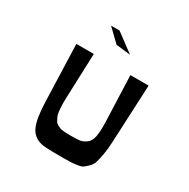

<svg xmlns="http://www.w3.org/2000/svg" viewBox="-236 -1332 1527 1551"><g transform="rotate(30 527.0 -556.5)"><path d="M475 -1004 359 -1116H438L609 -989ZM208 -310 190 -848H353L337 -423Q336 -383 337.5 -351.5Q339 -320 342.5 -296Q346 -272 355 -254Q364 -236 371.5 -224Q379 -212 394.5 -204Q410 -196 420 -192Q430 -188 451.5 -186Q473 -184 486 -183.5Q499 -183 525 -183Q582 -183 607.5 -187Q633 -191 663.5 -212.5Q694 -234 703.5 -285Q713 -336 710 -423L694 -848H864L839 -310Q836 -243 827.5 -194Q819 -145 809.5 -111Q800 -77 777 -55Q754 -33 738.5 -21Q723 -9 685 -4Q647 1 623.5 2Q600 3 546 3Q532 3 525 3Q394 3 355 -5Q277 -22 244 -94Q213 -163 208 -310Z"/></g></svg>

Font: OpenDyslexic
Style: Regular
Weight: 400
Designer: Abbie Gonzalez
Version: Version 0.920;hotconv 1.0.109;makeotfexe 2.5.65596